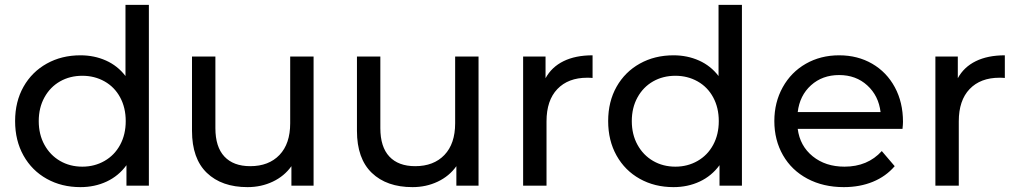

<svg xmlns="http://www.w3.org/2000/svg" viewBox="-20 -762 4178 788"><path d="M591 -742V0H499V-84Q467 -40 418 -17Q369 6 310 6Q233 6 172 -28Q111 -62 76.5 -123.5Q42 -185 42 -265Q42 -345 76.5 -406Q111 -467 172 -501Q233 -535 310 -535Q367 -535 415 -513.5Q463 -492 495 -450V-742ZM496 -265Q496 -320 473 -362.5Q450 -405 409 -428Q368 -451 318 -451Q267 -451 226.5 -428Q186 -405 162.5 -362.5Q139 -320 139 -265Q139 -210 162.5 -167.5Q186 -125 226.5 -101.5Q267 -78 318 -78Q368 -78 409 -101.5Q450 -125 473 -167.5Q496 -210 496 -265Z M1267 -530V0H1176V-80Q1147 -39 1099.5 -16.5Q1052 6 996 6Q890 6 829 -52.5Q768 -111 768 -225V-530H864V-236Q864 -159 901 -119.5Q938 -80 1007 -80Q1083 -80 1127 -126Q1171 -172 1171 -256V-530Z M1944 -530V0H1853V-80Q1824 -39 1776.5 -16.5Q1729 6 1673 6Q1567 6 1506 -52.5Q1445 -111 1445 -225V-530H1541V-236Q1541 -159 1578 -119.5Q1615 -80 1684 -80Q1760 -80 1804 -126Q1848 -172 1848 -256V-530Z M2412 -535V-442Q2404 -443 2390 -443Q2312 -443 2267.5 -396.5Q2223 -350 2223 -264V0H2127V-530H2219V-441Q2244 -487 2293 -511Q2342 -535 2412 -535Z M3025 -742V0H2933V-84Q2901 -40 2852 -17Q2803 6 2744 6Q2667 6 2606 -28Q2545 -62 2510.5 -123.5Q2476 -185 2476 -265Q2476 -345 2510.5 -406Q2545 -467 2606 -501Q2667 -535 2744 -535Q2801 -535 2849 -513.5Q2897 -492 2929 -450V-742ZM2930 -265Q2930 -320 2907 -362.5Q2884 -405 2843 -428Q2802 -451 2752 -451Q2701 -451 2660.5 -428Q2620 -405 2596.5 -362.5Q2573 -320 2573 -265Q2573 -210 2596.5 -167.5Q2620 -125 2660.5 -101.5Q2701 -78 2752 -78Q2802 -78 2843 -101.5Q2884 -125 2907 -167.5Q2930 -210 2930 -265Z M3684 -233H3254Q3263 -163 3315.5 -120.5Q3368 -78 3446 -78Q3541 -78 3599 -142L3652 -80Q3616 -38 3562.5 -16Q3509 6 3443 6Q3359 6 3294 -28.5Q3229 -63 3193.5 -125Q3158 -187 3158 -265Q3158 -342 3192.5 -404Q3227 -466 3287.5 -500.5Q3348 -535 3424 -535Q3500 -535 3559.5 -500.5Q3619 -466 3652.5 -404Q3686 -342 3686 -262Q3686 -251 3684 -233ZM3254 -302H3594Q3586 -369 3539.5 -411.5Q3493 -454 3424 -454Q3355 -454 3308.5 -412Q3262 -370 3254 -302Z M4104 -535V-442Q4096 -443 4082 -443Q4004 -443 3959.5 -396.5Q3915 -350 3915 -264V0H3819V-530H3911V-441Q3936 -487 3985 -511Q4034 -535 4104 -535Z"/></svg>

Font: APTA Sans Medium
Style: Bold
Weight: 500
Version: Version 7.200